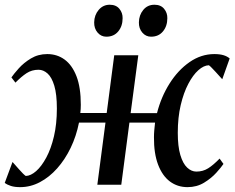

<svg xmlns="http://www.w3.org/2000/svg" viewBox="-30 -760 966 790"><path d="M53 10Q30.5 10 15.2 5.2Q0 0.5 -10.5 -7.5L21.5 -93.5Q24.5 -90.5 31.8 -82Q39 -73.5 47.8 -63.8Q56.5 -54 64.2 -46.2Q72 -38.5 76 -36Q96.5 -36.5 118.8 -56Q141 -75.5 160.5 -111.8Q180 -148 192 -199Q204 -250 204 -313.5Q204 -372 193.5 -407Q183 -442 165.8 -457.5Q148.5 -473 128.5 -473Q101 -473 79.2 -458.8Q57.5 -444.5 33.5 -420L17 -441.5Q26.5 -455.5 47 -478.5Q67.5 -501.5 97.2 -519.5Q127 -537.5 164.5 -537.5Q205 -537.5 236 -514.8Q267 -492 284.8 -446Q302.5 -400 302.5 -329Q302.5 -320.5 302 -311.5Q301.5 -302.5 300.5 -295H409L440 -532.5H539L507.5 -294.5H616Q633 -361.5 667.8 -416.5Q702.5 -471.5 750 -504.5Q797.5 -537.5 852 -537.5Q874 -537.5 889.2 -533Q904.5 -528.5 915 -519.5L884.5 -434Q881 -437.5 873.8 -445.8Q866.5 -454 857.5 -463.8Q848.5 -473.5 841 -481.2Q833.5 -489 829.5 -491.5Q808.5 -491 786.2 -471.2Q764 -451.5 744.8 -415Q725.5 -378.5 713.5 -327.5Q701.5 -276.5 701.5 -213.5Q701.5 -157.5 712 -122.2Q722.5 -87 740 -70.5Q757.5 -54 778 -54Q805 -54 826.5 -67.5Q848 -81 873.5 -107.5L889.5 -85.5Q880.5 -72 860 -49.2Q839.5 -26.5 809.5 -8.2Q779.5 10 741.5 10Q700.5 10 669.2 -13.2Q638 -36.5 620.5 -82.5Q603 -128.5 603.5 -195.5Q603.5 -209.5 604.8 -224.2Q606 -239 608 -255.5H502.5L469 0H370.5L404 -255.5H295Q284 -200 260.8 -151.8Q237.5 -103.5 205.2 -67.2Q173 -31 134.2 -10.5Q95.5 10 53 10ZM407.5 -609Q386 -609 371.5 -626Q357 -643 357.5 -668Q358 -698 376 -719.2Q394 -740.5 421.5 -740.5Q447.5 -740.5 461.2 -723.8Q475 -707 474.5 -685Q474.5 -652.5 456.5 -630.8Q438.5 -609 407.5 -609ZM591.5 -609Q570 -609 555.5 -626Q541 -643 541.5 -668Q542 -698 559.5 -719.2Q577 -740.5 605.5 -740.5Q631.5 -740.5 645.2 -723.8Q659 -707 658.5 -685Q658.5 -652.5 640.5 -630.8Q622.5 -609 591.5 -609Z"/></svg>

Font: Merriweather 72pt
Style: Italic
Weight: 400
Italic angle: -7.8°
Version: Version 2.101